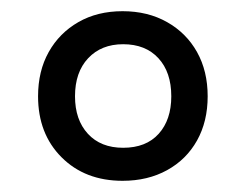

<svg xmlns="http://www.w3.org/2000/svg" viewBox="-20 -746 440 343"><path d="M199 -423Q132 -423 90 -465Q48 -507 48 -574Q48 -619 67 -653Q86 -687 120 -706.5Q154 -726 199 -726Q244 -726 278.5 -706.5Q313 -687 332 -653Q351 -619 351 -574Q351 -529 332 -495Q313 -461 278.5 -442Q244 -423 199 -423ZM200 -482Q241 -482 263.5 -507Q286 -532 286 -574Q286 -617 263 -642Q240 -667 200 -667Q161 -667 137.5 -642Q114 -617 114 -574Q114 -532 137 -507Q160 -482 200 -482Z"/></svg>

Font: Noto Serif Malayalam
Style: Regular
Weight: 400
Designer: Indian type Foundry, Jelle Bosma, Monotype Design Team
Foundry: Monotype Imaging Inc.
Version: Version 2.103